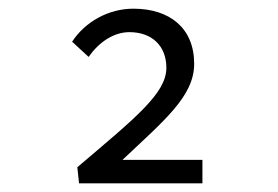

<svg xmlns="http://www.w3.org/2000/svg" viewBox="-20 -817 640 442"><path d="M162 -395H446V-449H262C357 -539 427 -595 427 -670C427 -753 370 -797 287 -797C230 -797 176 -767 146 -721L184 -686C207 -719 241 -743 278 -743C330 -743 363 -711 363 -661C363 -602 292 -546 158 -432Z"/></svg>

Font: Hasklig
Style: Regular
Weight: 400
Monospace: yes
Designer: Paul D. Hunt, Teo Tuominen
Foundry: Adobe Systems Incorporated
Version: Version 2.030;PS 1.0;hotconv 16.6.51;makeotf.lib2.5.65220